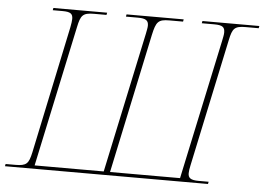

<svg xmlns="http://www.w3.org/2000/svg" viewBox="-68 -781 1166 847"><g transform="rotate(5 515.0 -357.0)"><path d="M-17 0H882L884 -10H840C804 -10 793 -19 793 -40C793 -49 795 -61 798 -75L918 -640C929 -693 938 -704 988 -704H1045L1047 -714H795L793 -704H848C886 -704 895 -695 895 -672C895 -661 892 -650 889 -634L757 -15H447L578 -633C591 -693 600 -704 650 -704H710L712 -714H459L457 -704H510C546 -704 557 -695 557 -673C557 -663 554 -651 551 -635L419 -15H113L246 -639C257 -692 266 -704 316 -704H371L373 -714H135L133 -704H176C212 -704 222 -696 222 -673C222 -664 220 -652 217 -636L98 -71C87 -21 78 -10 28 -10H-15Z"/></g></svg>

Font: Noto Serif Display Thin
Style: Italic
Weight: 100
Italic angle: -12°
Designer: Monotype Design Team
Foundry: Monotype Imaging Inc.
Version: Version 2.009